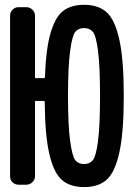

<svg xmlns="http://www.w3.org/2000/svg" viewBox="-20 -760 540 790"><path d="M361.8 -629.4Q348.6 -644.5 325.7 -644.5Q302.7 -644.5 290 -629.4Q277.3 -614.3 268.6 -550.8Q259.8 -487.3 259.8 -365.2Q259.8 -243.2 268.6 -179.7Q277.3 -116.2 290 -100.6Q302.7 -85 325.7 -85Q348.6 -85 361.8 -100.6Q375 -116.2 383.3 -179.7Q391.6 -243.2 391.6 -365.2Q391.6 -487.3 383.3 -550.8Q375 -614.3 361.8 -629.4ZM56.6 0Q42 0 31.7 -9.8Q21.5 -19.5 21.5 -35.2V-695.3Q21.5 -710 31.7 -720.2Q42 -730.5 56.6 -730.5H87.9Q102.5 -730.5 113.3 -720.2Q124 -710 124 -695.3V-442.4Q124 -438.5 127.9 -438.5H160.2Q165 -438.5 165 -443.4Q168.9 -559.6 188.5 -625.5Q208 -691.4 240.7 -715.8Q273.4 -740.2 326.2 -740.2Q384.8 -740.2 418.9 -709.5Q453.1 -678.7 471.2 -596.2Q489.3 -513.7 489.3 -364.7Q489.3 -215.8 471.2 -133.3Q453.1 -50.8 418.9 -20.5Q384.8 9.8 326.2 9.8Q269.5 9.8 235.8 -18.6Q202.1 -46.9 183.6 -124Q165 -201.2 164.1 -339.8Q164.1 -344.7 159.2 -344.7H127.9Q124 -344.7 124 -339.8V-35.2Q124 -20.5 113.3 -10.3Q102.5 0 87.9 0Z"/></svg>

Font: Rounded-L Mgen+ 1m medium
Style: Regular
Weight: 500
Designer: [Source Han Sans]
Ryoko NISHIZUKA  (kana & ideographs); Paul D. Hunt (Latin, Greek & Cyrillic); Wenlong ZHANG  (bopomofo
Version: Version 1.059.20150602